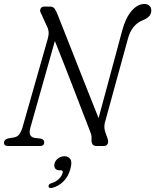

<svg xmlns="http://www.w3.org/2000/svg" viewBox="-24 -733 780 964"><path d="M128.5 -92Q122.5 -71 126.5 -58.2Q130.5 -45.5 148 -41L181 -37Q198.5 -33 198 -18Q198 0 176.5 0H17Q-4.5 0 -4 -17Q-3 -33 16.5 -38L46 -43Q63 -45.5 73 -59.2Q83 -73 89 -93.5L215 -535.5Q221.5 -558.5 220 -573.8Q218.5 -589 211.5 -601L182.5 -665Q174.5 -677 179.2 -688.5Q184 -700 199 -700H227.5Q242.5 -700 250 -689.8Q257.5 -679.5 265.5 -659Q274 -637.5 292.5 -591Q311 -544.5 334.8 -483.8Q358.5 -423 384 -358.8Q409.5 -294.5 432.2 -237Q455 -179.5 471 -140L589.5 -579.5Q606 -642 636 -677.5Q666 -713 701 -713Q716 -713 726 -704.2Q736 -695.5 735.5 -679Q735.5 -649 694.5 -632Q637 -610 618 -537.5L502.5 -117Q496.5 -93 505 -68.5L516 -37.5Q522 -21.5 516.5 -10.8Q511 0 497 0H460Q434 0 435.5 -32.5Q436.5 -48.5 433.8 -58.2Q431 -68 426 -79.5Q413 -112 392.2 -166.5Q371.5 -221 346.5 -285.5Q321.5 -350 296.8 -413.2Q272 -476.5 251.5 -527ZM274.5 122Q259 122 252.5 112Q246 102 250 87Q254.5 71.5 268.8 61.5Q283 51.5 300 51.5Q319.5 51.5 329.2 66Q339 80.5 329.5 114.5Q319.5 153 294.5 177.8Q269.5 202.5 239 210Q221.5 214 219.5 202.5Q220.5 189.5 235.5 186.5Q257.5 179.5 271.8 165.2Q286 151 290.5 135Q293.5 122 282 122Z"/></svg>

Font: Fraunces 144pt SuperSoft Light
Style: Italic
Weight: 300
Italic angle: -16°
Version: Version 1.000;[b76b70a41]